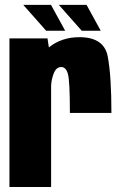

<svg xmlns="http://www.w3.org/2000/svg" viewBox="-20 -752 491 772"><path d="M261 -298Q261 -426 253.2 -454.2Q245.5 -482.5 226.5 -482.5Q205.5 -482.5 195.5 -455.5Q187 -433 185.5 -408.5V0H18V-597.5H171L176.5 -561.5Q228 -602.5 299 -602.5Q398.5 -602.5 413.2 -525Q428 -447.5 428 -298ZM308.5 -628.5 216.5 -732.5H328L385 -628.5ZM165.5 -628.5 73.5 -732.5H185L242 -628.5Z"/></svg>

Font: Anybody Condensed ExtraBold
Style: Regular
Weight: 800
Width: 3
Designer: Tyler Finck
Foundry: Etcetera Type Company
Version: Version 1.010; ttfautohint (v1.8.3) -l 8 -r 50 -G 200 -x 14 